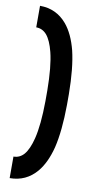

<svg xmlns="http://www.w3.org/2000/svg" viewBox="-91 -839 436 878"><g transform="rotate(10 127.5 -400.0)"><path d="M21 -800Q97 -800 146 -742Q182 -699 201 -625Q220 -546 221 -425V-375Q220 -254 201 -175Q182 -101 146 -58Q97 0 21 0V-100Q50 -100 70 -123Q91 -148 104 -200Q120 -264 121 -375V-425Q120 -536 104 -600Q91 -652 70 -677Q50 -700 21 -700Z"/></g></svg>

Font: Serreria Sobria
Style: Medium
Weight: 500
Version: Version 001.000